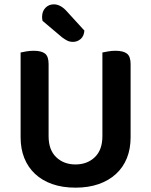

<svg xmlns="http://www.w3.org/2000/svg" viewBox="-20 -849 697 885"><path d="M328 16Q268 16 221 -0.5Q174 -17 141.5 -47.5Q109 -78 92 -120.5Q75 -163 75 -216V-607Q83 -609 100.5 -612Q118 -615 135 -615Q171 -615 187.5 -602Q204 -589 204 -554V-221Q204 -158 239 -124.5Q274 -91 328 -91Q382 -91 417 -124.5Q452 -158 452 -221V-607Q461 -609 478 -612Q495 -615 512 -615Q548 -615 565 -602Q582 -589 582 -554V-216Q582 -163 565 -120.5Q548 -78 515 -47.5Q482 -17 435 -0.5Q388 16 328 16ZM176 -753Q174 -763 174 -771Q174 -797 189.5 -813Q205 -829 228 -829Q257 -829 284 -801L369 -708Q367 -682 351.5 -669Q336 -656 317 -656Q301 -656 289.5 -662Q278 -668 266 -677Z"/></svg>

Font: Baloo Paaji 2 SemiBold
Style: Regular
Weight: 600
Designer: Shuchita Grover, Noopur Datye and Ek Type
Foundry: Ek Type
Version: Version 1.640;hotconv 1.0.111;makeotfexe 2.5.65597; ttfautoh